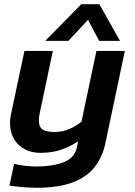

<svg xmlns="http://www.w3.org/2000/svg" viewBox="-20 -716 640 912"><path d="M195 -522 366 -696H452L550 -522H451L398 -622L305 -522ZM151 176Q135 176 110.5 174.5Q86 173 62.5 170.5Q39 168 25 165L47 62Q67 68 98 71.5Q129 75 151 75Q228 75 281 55Q334 35 345 -15L351 -45Q316 -21 272.5 -5.5Q229 10 173 10Q123 10 87 -13.5Q51 -37 36 -79Q21 -121 33 -177L96 -474H231L169 -180Q159 -132 172.5 -110.5Q186 -89 241 -89Q276 -89 309 -103Q342 -117 367 -138L438 -474H573L480 -33Q467 28 431 75.5Q395 123 327.5 149.5Q260 176 151 176Z"/></svg>

Font: Kanit Medium
Style: Italic
Weight: 500
Italic angle: -12°
Designer: Katatrad Team
Foundry: CadsonDemak
Version: Version 2.000; ttfautohint (v1.8.3)